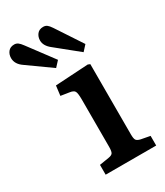

<svg xmlns="http://www.w3.org/2000/svg" viewBox="-278 -870 819 951"><g transform="rotate(-30 131.5 -394.5)"><path d="M244.1 -580.1 119.1 -681.2Q85.9 -707 85.9 -737.8Q85.9 -758.8 97.9 -773.9Q109.9 -789.1 132.8 -789.1Q145.5 -789.1 154.3 -782.5Q163.1 -775.9 173.8 -759.8L272 -610.8ZM86.9 -580.1 -45.9 -674.8Q-82 -699.2 -82 -733.9Q-82 -754.9 -70.1 -770Q-58.1 -785.2 -35.2 -785.2Q-23.4 -785.2 -14.2 -778.6Q-4.9 -772 6.8 -755.9L115.2 -610.8ZM35.2 0V-56.2L88.9 -64.9Q108.4 -67.9 113.8 -77.4Q119.1 -86.9 119.1 -111.8V-381.8Q119.1 -417 113 -428.5Q106.9 -439.9 83 -442.9L36.1 -450.2L43 -505.9L231 -517.1L243.2 -512.2V-110.8Q243.2 -86.9 248.5 -78.1Q253.9 -69.3 272.9 -64.9L324.2 -55.2V0Z"/></g></svg>

Font: Literata Book SemiBold
Style: Regular
Weight: 600
Designer: Latin by Veronika Burian and Jose Scaglione. Greek by Irene Vlachou. Cyrillic by Vera Evstafieva
Foundry: TypeTogether
Version: Version 2.003;PS 002.003;hotconv 1.0.88;makeotf.lib2.5.64775